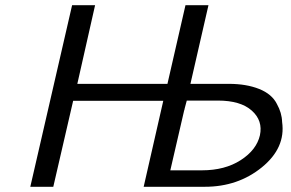

<svg xmlns="http://www.w3.org/2000/svg" viewBox="-20 -715 1115 735"><path d="M96 0 256 -695H344L276 -394H621L690 -695H778L709 -394H856Q923 -394 972 -374.5Q1021 -355 1040 -317Q1059 -283 1060 -248Q1074 -149 982.5 -74.5Q891 0 764 0H530L605 -329H260L184 0ZM632 -63H753Q841 -63 901.5 -102Q962 -141 975 -197Q987 -253 944 -291.5Q901 -330 814 -330H695L687 -300Q687 -299 686.5 -297Q686 -295 685.5 -293.5Q685 -292 684.5 -290.5Q684 -289 684 -288Z"/></svg>

Font: Coval
Style: Light Italic
Weight: 300
Foundry: Context Ltd
Version: Version 001.000